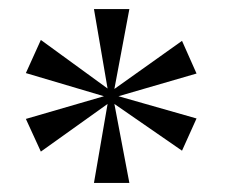

<svg xmlns="http://www.w3.org/2000/svg" viewBox="-20 -780 495 423"><path d="M187 -377 217 -551 70 -446 37 -518 209 -568 37 -619 70 -692 217 -585 187 -760H265L232 -584L381 -690L413 -618L241 -568L413 -519L381 -448L232 -551L265 -377Z"/></svg>

Font: Noto Serif Display SemiCondensed
Style: Regular
Weight: 400
Width: 4
Designer: Monotype Design Team
Foundry: Monotype Imaging Inc.
Version: Version 2.009